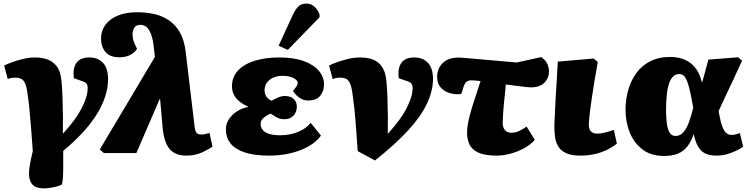

<svg xmlns="http://www.w3.org/2000/svg" viewBox="-20 -850 4159 1066"><path d="M227 196Q178 196 159.5 174Q141 152 141 114Q141 97 144.5 74Q148 51 153 28Q158 5 162 -11Q158 -67 155 -107.5Q152 -148 149 -181.5Q146 -215 143 -248Q140 -281 134 -322Q129 -365 120 -385.5Q111 -406 97.5 -412.5Q84 -419 62 -419Q55 -419 45 -417.5Q35 -416 23 -411L3 -486Q20 -495 48 -505Q76 -515 109 -523Q142 -531 176 -531Q211 -531 242 -520.5Q273 -510 294.5 -482.5Q316 -455 321 -404Q325 -365 327 -312Q329 -259 329.5 -205Q330 -151 329 -107Q366 -148 391.5 -182.5Q417 -217 432 -246.5Q447 -276 455 -299Q463 -322 465 -337.5Q467 -353 467 -359Q467 -376 461 -385Q455 -394 432 -401L390 -416Q383 -471 404.5 -501Q426 -531 475 -531Q524 -531 552 -501Q580 -471 580 -411Q580 -361 562.5 -309.5Q545 -258 512 -207Q479 -156 433 -107.5Q387 -59 331 -12Q331 -3 331 14Q331 31 331 47.5Q331 64 331 73Q331 108 329.5 135.5Q328 163 323 175Q300 186 270 191Q240 196 227 196Z M1014 14Q975 14 948 -1Q921 -16 905.5 -48Q890 -80 884 -131L869 -299H866L737 0H557L534 -20L840 -534L835 -578Q830 -630 819 -659Q808 -688 793.5 -700Q779 -712 760 -712Q736 -712 726 -696.5Q716 -681 716 -660Q716 -639 722 -622Q728 -605 735 -591L741 -579Q730 -560 705 -546Q680 -532 642 -532Q590 -532 565.5 -561.5Q541 -591 541 -636Q541 -678 564 -710.5Q587 -743 631.5 -762.5Q676 -782 741 -782Q789 -782 834 -772.5Q879 -763 916 -738.5Q953 -714 978 -671.5Q1003 -629 1011 -562L1060 -151Q1062 -135 1065 -124.5Q1068 -114 1076 -108.5Q1084 -103 1097 -103Q1107 -103 1119 -105.5Q1131 -108 1143 -112L1160 -36Q1139 -21 1101 -3.5Q1063 14 1014 14Z M1476 14Q1390 14 1336.5 -4.5Q1283 -23 1258.5 -55.5Q1234 -88 1234 -131Q1234 -163 1251.5 -189Q1269 -215 1297 -232.5Q1325 -250 1357 -256V-258Q1334 -268 1313.5 -283.5Q1293 -299 1280.5 -320.5Q1268 -342 1268 -371Q1268 -422 1300.5 -457.5Q1333 -493 1392.5 -512Q1452 -531 1530 -531Q1612 -531 1667.5 -510.5Q1723 -490 1751 -456Q1779 -422 1779 -381Q1779 -346 1758.5 -319Q1738 -292 1690 -292Q1672 -292 1655.5 -300Q1639 -308 1626.5 -320.5Q1614 -333 1607 -345Q1621 -363 1627 -371.5Q1633 -380 1633 -390Q1633 -404 1610 -416.5Q1587 -429 1549 -429Q1521 -429 1498.5 -419.5Q1476 -410 1462.5 -392Q1449 -374 1449 -348Q1449 -328 1459.5 -313Q1470 -298 1487 -291Q1503 -299 1522.5 -308Q1542 -317 1561 -317Q1594 -317 1611 -300.5Q1628 -284 1628 -258Q1628 -228 1609.5 -208Q1591 -188 1559 -188Q1534 -188 1516 -198.5Q1498 -209 1483 -219Q1464 -213 1445.5 -197.5Q1427 -182 1427 -163Q1427 -144 1438 -129.5Q1449 -115 1473 -107Q1497 -99 1536 -99Q1589 -99 1634.5 -117.5Q1680 -136 1705 -168L1762 -97Q1736 -61 1690.5 -36Q1645 -11 1589.5 1.5Q1534 14 1476 14ZM1578 -573 1527 -596 1606 -768Q1621 -800 1637.5 -815Q1654 -830 1682 -830Q1708 -830 1726 -813Q1744 -796 1754 -771V-754Z M2062 41 1966 -11Q1962 -68 1959 -108.5Q1956 -149 1953.5 -182Q1951 -215 1947.5 -248Q1944 -281 1938 -322Q1933 -365 1924 -385.5Q1915 -406 1901.5 -412.5Q1888 -419 1866 -419Q1859 -419 1849 -417.5Q1839 -416 1827 -411L1807 -486Q1824 -495 1852 -505Q1880 -515 1913 -523Q1946 -531 1980 -531Q2007 -531 2031 -525.5Q2055 -520 2075 -506Q2095 -492 2108 -467Q2121 -442 2125 -404Q2129 -365 2131 -312Q2133 -259 2133.5 -205Q2134 -151 2133 -107Q2170 -148 2195.5 -182.5Q2221 -217 2236 -246.5Q2251 -276 2259 -299Q2267 -322 2269 -337.5Q2271 -353 2271 -359Q2271 -376 2265 -385Q2259 -394 2236 -401L2194 -416Q2187 -471 2208.5 -501Q2230 -531 2279 -531Q2328 -531 2356 -501Q2384 -471 2384 -411Q2384 -345 2350 -273.5Q2316 -202 2245 -125Q2174 -48 2062 41Z M2739 14Q2669 14 2633 -4Q2597 -22 2585 -51.5Q2573 -81 2573 -113Q2573 -138 2579.5 -172Q2586 -206 2602.5 -259.5Q2619 -313 2648 -400Q2632 -402 2618.5 -403Q2605 -404 2595 -404Q2583 -404 2572.5 -398Q2562 -392 2553 -366L2541 -328Q2510 -324 2479 -332.5Q2448 -341 2427.5 -363.5Q2407 -386 2407 -423Q2407 -473 2443 -504.5Q2479 -536 2552 -529L2849 -503L2985 -533Q3012 -514 3020 -492.5Q3028 -471 3028 -453Q3028 -416 3002 -390.5Q2976 -365 2929 -365Q2917 -365 2895.5 -367.5Q2874 -370 2846.5 -373.5Q2819 -377 2788 -381Q2787 -365 2785.5 -349.5Q2784 -334 2782.5 -320Q2781 -306 2779.5 -292.5Q2778 -279 2777 -266.5Q2776 -254 2775 -242.5Q2774 -231 2773.5 -220.5Q2773 -210 2772.5 -201Q2772 -192 2771.5 -184Q2771 -176 2771 -168Q2771 -141 2784 -127Q2797 -113 2819 -113Q2843 -113 2863 -123Q2883 -133 2904 -147L2949 -74Q2929 -49 2893.5 -29Q2858 -9 2817 2.5Q2776 14 2739 14Z M3202 14Q3151 14 3121.5 -0.5Q3092 -15 3078.5 -38.5Q3065 -62 3061.5 -90.5Q3058 -119 3058 -147Q3058 -152 3058 -158Q3058 -164 3058.5 -171.5Q3059 -179 3059.5 -188.5Q3060 -198 3060.5 -210Q3061 -222 3061.5 -236Q3062 -250 3063 -267Q3064 -284 3065 -303.5Q3066 -323 3067.5 -345.5Q3069 -368 3070.5 -393.5Q3072 -419 3073.5 -447.5Q3075 -476 3077 -508L3276 -525L3299 -506Q3289 -451 3281 -402.5Q3273 -354 3267 -314Q3261 -274 3257 -242.5Q3253 -211 3251 -189.5Q3249 -168 3249 -156Q3249 -142 3254 -131Q3259 -120 3269.5 -114Q3280 -108 3298 -108Q3316 -108 3342.5 -115Q3369 -122 3388 -129L3405 -53Q3378 -31 3345.5 -16Q3313 -1 3277 6.5Q3241 14 3202 14Z M3667 16Q3595 16 3547.5 -20Q3500 -56 3476.5 -114.5Q3453 -173 3453 -240Q3453 -296 3467.5 -348.5Q3482 -401 3512 -443Q3542 -485 3589.5 -509.5Q3637 -534 3703 -534Q3727 -534 3753 -528Q3779 -522 3803.5 -507Q3828 -492 3847 -464.5Q3866 -437 3877 -392H3878Q3884 -411 3889 -430Q3894 -449 3900 -471Q3906 -493 3913 -519L4078 -532L4100 -513Q4076 -459 4053 -411Q4030 -363 4009.5 -319Q3989 -275 3970 -234L3973 -216Q3981 -172 3990.5 -147Q4000 -122 4012.5 -111.5Q4025 -101 4041 -101Q4054 -101 4063.5 -103.5Q4073 -106 4088 -111L4106 -35Q4093 -26 4070 -14.5Q4047 -3 4018.5 5.5Q3990 14 3957 14Q3930 14 3905 6Q3880 -2 3861.5 -27.5Q3843 -53 3832 -104H3831Q3818 -66 3797.5 -38.5Q3777 -11 3745 2.5Q3713 16 3667 16ZM3730 -95Q3756 -95 3774 -115.5Q3792 -136 3805 -171.5Q3818 -207 3829 -252L3825 -273Q3814 -337 3803.5 -373Q3793 -409 3781.5 -424Q3770 -439 3752 -439Q3732 -439 3718 -426Q3704 -413 3695 -387.5Q3686 -362 3682 -324Q3678 -286 3678 -235Q3678 -191 3683 -159.5Q3688 -128 3699.5 -111.5Q3711 -95 3730 -95Z"/></svg>

Font: Literata Black
Style: Italic
Weight: 900
Italic angle: -2°
Designer: Latin by Veronika Burian and Jose Scaglione. Greek by Irene Vlachou. Cyrillic by Vera Evstafieva
Foundry: TypeTogether
Version: Version 3.002